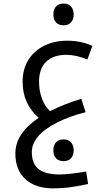

<svg xmlns="http://www.w3.org/2000/svg" viewBox="-20 -720 575 1061"><path d="M272.9 320.8Q176.3 320.8 120.6 270.3Q64.9 219.7 64.9 127.9Q64.9 17.1 193.8 -68.8Q105 -146.5 105 -268.1Q105 -337.4 136.7 -388.7Q168.5 -439.9 224.9 -467.5Q281.2 -495.1 351.1 -495.1Q394 -495.1 430.4 -486.6Q466.8 -478 490.2 -465.8L462.9 -391.1Q400.9 -417 346.2 -417Q274.4 -417 235.1 -378.7Q195.8 -340.3 195.8 -269Q195.8 -217.3 212.2 -174.1Q228.5 -130.9 256.8 -106Q340.3 -147.5 429.2 -173.8L453.1 -100.1Q364.7 -78.1 294.2 -42.2Q223.6 -6.3 189.7 34.7Q155.8 75.7 155.8 120.1Q155.8 184.6 193.4 214.4Q231 244.1 309.1 244.1Q359.4 244.1 456.1 228L466.8 296.9Q396 312 354.5 316.4Q313 320.8 272.9 320.8ZM331.1 -580.1Q305.2 -580.1 290 -595.7Q274.9 -611.3 274.9 -640.1Q274.9 -668.9 289.8 -684.6Q304.7 -700.2 331.1 -700.2Q357.9 -700.2 372.6 -683.8Q387.2 -667.5 387.2 -640.1Q387.2 -612.8 372.6 -596.4Q357.9 -580.1 331.1 -580.1ZM331.1 170.4Q305.2 170.4 290 154.8Q274.9 139.2 274.9 110.4Q274.9 81.5 289.8 65.9Q304.7 50.3 331.1 50.3Q357.9 50.3 372.6 66.7Q387.2 83 387.2 110.4Q387.2 137.7 372.6 154.1Q357.9 170.4 331.1 170.4Z"/></svg>

Font: Noto Sans Kufi Arabic
Style: Regular
Weight: 400
Designer: Monotype Design team
Foundry: Monotype Imaging Inc.
Version: Version 1.02